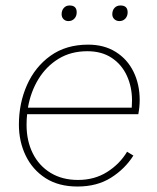

<svg xmlns="http://www.w3.org/2000/svg" viewBox="-20 -672 575 701"><path d="M263 9Q194 9 146.5 -21.5Q99 -52 74 -103.5Q49 -155 49 -217Q49 -295 78.5 -361.5Q108 -428 164.5 -468.5Q221 -509 302 -509Q360 -509 402.5 -482.5Q445 -456 467.5 -410Q490 -364 490 -307Q490 -282 485 -255H79Q77 -236 77 -216Q77 -158 99.5 -112.5Q122 -67 164.5 -41Q207 -15 265 -15Q325 -15 371 -44Q417 -73 444 -118L467 -104Q436 -55 385 -23Q334 9 263 9ZM299 -485Q239 -485 194 -457.5Q149 -430 120.5 -383.5Q92 -337 82 -279H461Q462 -294 462 -305Q462 -355 443 -396Q424 -437 387.5 -461Q351 -485 299 -485ZM416 -595Q405 -595 397.5 -602Q390 -609 390 -620Q390 -634 398 -643Q406 -652 420 -652Q446 -652 446 -627Q446 -613 437.5 -604Q429 -595 416 -595ZM230 -595Q219 -595 212 -602Q205 -609 205 -620Q205 -634 213 -643Q221 -652 234 -652Q260 -652 260 -627Q260 -613 251.5 -604Q243 -595 230 -595Z"/></svg>

Font: Work Sans ExtraLight
Style: Italic
Weight: 200
Italic angle: -13°
Designer: Wei Huang
Foundry: Wei Huang
Version: Version 2.012; ttfautohint (v1.8.3)